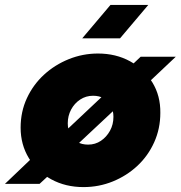

<svg xmlns="http://www.w3.org/2000/svg" viewBox="-54 -749 736 782"><path d="M251 -151 206 -209 376 -369 423 -312ZM554 -416 483 -484 519 -518H662ZM-34 0 75 -104 146 -36 107 0ZM286 13Q213 13 155 -18.5Q97 -50 63.5 -105Q30 -160 30 -229Q30 -294 55.5 -349Q81 -404 125 -444.5Q169 -485 226 -508Q283 -531 345 -531Q418 -531 475.5 -499.5Q533 -468 566.5 -413.5Q600 -359 599 -289Q599 -225 574 -169.5Q549 -114 505.5 -73.5Q462 -33 405.5 -10Q349 13 286 13ZM305 -160Q334 -160 357 -175.5Q380 -191 394 -216.5Q408 -242 408 -273Q408 -298 398 -317.5Q388 -337 369.5 -348Q351 -359 325 -359Q296 -359 272.5 -343.5Q249 -328 235.5 -302.5Q222 -277 222 -247Q222 -222 232 -202Q242 -182 260.5 -171Q279 -160 305 -160ZM281 -593 396 -729H550L435 -593Z"/></svg>

Font: MuseoModerno Thin Black
Style: Italic
Weight: 900
Italic angle: -9°
Version: Version 1.003